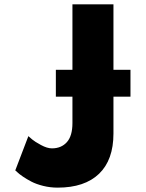

<svg xmlns="http://www.w3.org/2000/svg" viewBox="-20 -845 668 880"><path d="M500 -402V-233Q500 -112 434 -48.5Q368 15 244 15Q210 15 178 7Q146 -1 124 -12.5Q102 -24 84.5 -36Q67 -48 59 -56L50 -64L110 -221Q117 -215 128 -205.5Q139 -196 167.5 -180.5Q196 -165 218 -165Q261 -165 286.5 -193.5Q312 -222 312 -281V-402H236V-525H312V-825H500V-525H578V-402Z"/></svg>

Font: Hussar
Style: BoldWeb
Weight: 700
Foundry: Cannot Into Space Fonts
Version: Version 2.00